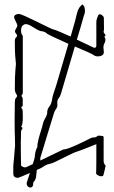

<svg xmlns="http://www.w3.org/2000/svg" viewBox="-20 -763 517 867"><path d="M130 61Q131 80 121.5 83Q112 86 104.5 77.5Q97 69 103 55Q104 52 107.5 41.5Q111 31 115 18Q95 27 79 33.5Q63 40 61 40Q40 40 40 21V-8Q40 -13 40.5 -20Q41 -27 43 -46.5Q45 -66 48 -105Q48 -123 47.5 -137Q47 -151 46.5 -169.5Q46 -188 46 -219Q46 -250 47 -302Q47 -308 48.5 -314Q50 -320 55 -324Q59 -330 55 -336Q50 -343 48.5 -349.5Q47 -356 47 -363Q47 -420 49.5 -446.5Q52 -473 52 -474Q52 -478 51 -485Q50 -492 48.5 -512.5Q47 -533 47 -578Q47 -589 53.5 -595Q60 -601 55 -608Q47 -617 47.5 -622Q48 -627 55 -638Q61 -646 55.5 -657Q50 -668 45.5 -678.5Q41 -689 48 -695Q56 -700 64 -700Q72 -700 94 -690Q116 -680 142.5 -667Q169 -654 191.5 -643Q214 -632 221 -630Q228 -629 250 -619.5Q272 -610 299 -598L313 -647Q315 -653 320 -671.5Q325 -690 326 -697Q333 -724 341 -732Q349 -740 351 -743Q359 -739 362 -728Q364 -721 363.5 -711Q363 -701 359 -693Q352 -668 344 -640.5Q336 -613 327 -584L401 -549Q406 -546 410.5 -548Q415 -550 415 -556Q415 -559 415 -573.5Q415 -588 415 -606.5Q415 -625 415 -641Q415 -657 415 -663Q415 -672 418 -679.5Q421 -687 424 -695Q426 -698 430.5 -698.5Q435 -699 438 -696Q443 -693 446 -689.5Q449 -686 449 -681Q449 -649 449.5 -638Q450 -627 448 -621Q447 -617 450.5 -613Q454 -609 456 -605.5Q458 -602 451 -597Q456 -592 456 -583Q456 -575 451.5 -567Q447 -559 447 -550Q447 -544 448 -538Q449 -532 449 -526Q448 -513 431.5 -509.5Q415 -506 405 -513Q399 -518 374 -529Q349 -540 318 -553L255 -339Q251 -326 244 -318Q237 -310 239 -291Q240 -280 233.5 -271.5Q227 -263 224 -253Q208 -203 193 -152Q178 -101 162 -50V-38Q187 -50 210.5 -61.5Q234 -73 250 -80.5Q266 -88 266 -88Q275 -88 292.5 -94.5Q310 -101 329.5 -110Q349 -119 365.5 -127Q382 -135 389 -139Q397 -143 405 -142.5Q413 -142 420 -149Q423 -151 429.5 -150.5Q436 -150 441 -149Q448 -149 448 -142Q448 -116 448 -105.5Q448 -95 448 -89Q448 -83 448 -72.5Q448 -62 448 -36Q448 -24 457 -15Q456 -10 453 3.5Q450 17 449 20Q448 25 446.5 29Q445 33 437 33Q430 33 422 28.5Q414 24 414 19Q414 13 414.5 3.5Q415 -6 415 -32Q415 -58 415 -112Q377 -97 358 -89.5Q339 -82 331 -79.5Q323 -77 319 -75.5Q315 -74 307.5 -70.5Q300 -67 282 -58Q264 -49 227 -31Q214 -25 200.5 -22Q187 -19 175 -10Q169 -5 147 4Q147 5 146.5 5Q146 5 146 6Q145 20 143 35Q141 50 130 61ZM98 -8Q104 -11 112 -14.5Q120 -18 128 -22Q132 -34 134.5 -43Q137 -52 137 -54Q138 -80 149 -100Q148 -111 153 -131Q158 -151 164.5 -171Q171 -191 173 -201Q176 -216 182.5 -226Q189 -236 193 -249Q192 -269 202 -281Q212 -293 215 -313Q217 -328 223 -345Q229 -362 234 -378L289 -565Q254 -581 224.5 -594.5Q195 -608 190 -613Q183 -620 168 -622Q158 -623 145 -631Q132 -639 119 -646.5Q106 -654 96 -654Q89 -654 82 -647.5Q75 -641 75 -624Q75 -612 81 -604Q83 -601 83 -596Q83 -591 83 -586V-354Q83 -349 83 -343.5Q83 -338 78 -333Q75 -330 79 -326.5Q83 -323 83 -309Q83 -305 82.5 -300Q82 -295 83 -290Q84 -285 78.5 -281Q73 -277 80 -271Q82 -270 82.5 -258.5Q83 -247 83 -233Q83 -219 81.5 -208Q80 -197 78 -195Q74 -191 78.5 -188.5Q83 -186 81 -182Q75 -174 75 -169Q75 -144 74.5 -136Q74 -128 74 -125Q74 -122 74 -115Q74 -108 74 -86Q74 -64 75 -17Q77 -12 84.5 -9Q92 -6 98 -8Z"/></svg>

Font: Sankofa Display
Style: Regular
Weight: 400
Designer: Batsirai Madzonga
Foundry: Batsirai Madzonga
Version: Version 1.000; ttfautohint (v1.8.4.7-5d5b)